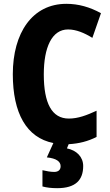

<svg xmlns="http://www.w3.org/2000/svg" viewBox="-20 -744 577 1004"><path d="M415 124C415 77 381 42 330 32L339 10C393 7 440 -5 485 -28V-165C433 -141 388 -124 340 -124C251 -124 209 -204 209 -355C209 -496 251 -590 336 -590C378 -590 421 -572 463 -546L508 -675C450 -707 390 -724 327 -724C149 -724 47 -572 47 -356C47 -153 118 -24 259 4L225 79C275 84 297 101 297 125C297 146 283 155 263 155C246 155 222 151 202 146V231C224 237 249 240 279 240C376 240 415 197 415 124Z"/></svg>

Font: Noto Sans Gujarati Condensed ExtraBold
Style: Regular
Weight: 800
Width: 3
Designer: Jelle Bosma - Monotype Design Team, Universal Thirst
Foundry: Monotype Imaging Inc.
Version: Version 2.106